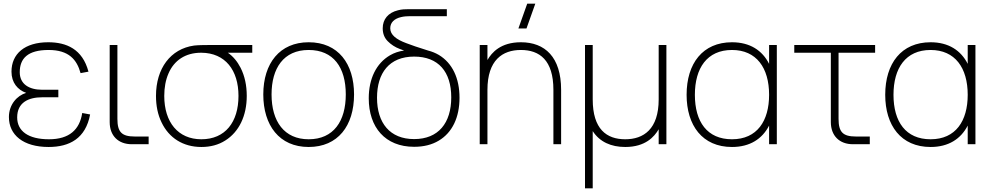

<svg xmlns="http://www.w3.org/2000/svg" viewBox="-20 -785 5399 1045"><path d="M244.5 15C358.5 15 446 -31.5 470.5 -162L427.5 -170C413.5 -79.5 357.5 -27 246.5 -27C132.5 -27 73.5 -72.5 73.5 -146C73.5 -227 134.5 -255.5 209.5 -255.5H297.5V-296.5H209.5C137 -296.5 87.5 -328 87.5 -392C87.5 -466.5 130.5 -513 244.5 -513C355 -513 398.5 -460 418.5 -387L461.5 -395C429 -518 341.5 -555 242.5 -555C114.5 -555 42.5 -492 42.5 -395C42.5 -335 76 -296 122.5 -279.5C73 -265 28.5 -216 28.5 -148C28.5 -50.5 106.5 15 244.5 15Z M789 -42H713C642.5 -42 619 -66.5 619 -138V-540H577V-120.5C577 -46.5 623.5 0 697.5 0H789Z M1076 15C1125.5 15 1169 3.5 1206.5 -20.5C1281 -67.5 1323 -154.5 1323 -263C1323 -320.5 1312 -371.5 1289.5 -416C1271.5 -451 1248.5 -478.5 1220 -498H1353V-540H1116C1090 -540 1057.5 -539.5 1036 -537C908 -519 829 -412.5 829 -263C829 -208.5 839 -160.5 859.5 -118.5C899.5 -34.5 976.5 15 1076 15ZM1076 -27C949.5 -27 874 -119.5 874 -263C874 -308.5 881.5 -349.5 897 -385C927.5 -456.5 989.5 -498 1074 -498H1076C1206 -497 1278 -403 1278 -263C1278 -120.5 1206 -27 1076 -27Z M1660 15C1819 15 1907 -100 1907 -271C1907 -438 1821 -555 1660 -555C1503 -555 1413 -441 1413 -271C1413 -103 1500 15 1660 15ZM1660 -27C1527 -27 1458 -124 1458 -271C1458 -413 1523 -513 1660 -513C1795 -513 1862 -418 1862 -271C1862 -126 1796 -27 1660 -27Z M2234 14C2286 14 2330.5 3 2368 -19.5C2442 -63.5 2481 -146.5 2481 -253C2481 -358.5 2442.5 -441.5 2368.5 -486C2350.5 -496.5 2331 -504.5 2309.5 -510C2256.5 -526.5 2217 -540 2191.5 -550C2137.5 -570 2104 -595 2104 -631C2104 -663 2126.5 -683.5 2163 -692C2177.5 -695.5 2194.5 -697 2212 -697H2412V-735H2203C2185.5 -735 2166.5 -734.5 2146 -729C2092.5 -716 2063 -680 2063 -631C2063 -602.5 2072 -579 2090.5 -560.5C2109 -542 2130.5 -528 2156 -518.5C2163.5 -515.5 2171 -512.5 2179.5 -510C2151 -506 2125.5 -497.5 2102.5 -484C2028 -440.5 1987 -356.5 1987 -250C1987 -92 2076.5 14 2234 14ZM2234 -28C2102.5 -28 2032 -115 2032 -253C2032 -388 2099 -477 2234 -477C2366 -477 2436 -394.5 2436 -255C2436 -116 2366.5 -28 2234 -28Z M2893.5 -765H2849.5L2801.5 -630H2845.5ZM2992 0H3034V-296C3034 -474.5 2946 -555 2815 -555C2705 -555 2656.5 -499 2633 -458.5V-540H2591V0H2633V-296C2633 -458 2715 -513 2815 -513C2916.5 -513 2992 -458 2992 -296Z M3206 -540H3164V240H3206V-71.5C3244 -12.5 3306 15 3383 15C3493 15 3541.5 -41 3565 -81.5V0H3607V-540H3565V-244C3565 -82 3483 -27 3383 -27C3281.5 -27 3206 -82 3206 -244Z M4166 -540V-437.5C4129 -510.5 4062 -555 3964 -555C3805 -555 3717 -440 3717 -269C3717 -102 3803 15 3964 15C4061 15 4128.5 -28.5 4166 -101.5V0H4208V-540ZM3964 -513C4097 -513 4166 -416 4166 -269C4166 -127 4101 -27 3964 -27C3829 -27 3762 -122 3762 -269C3762 -414 3828 -513 3964 -513Z M4303 -498H4502V-120.5C4502 -46.5 4548.5 0 4622.5 0H4714V-42H4638C4567.5 -42 4544 -66.5 4544 -138V-498H4743V-540H4303Z M5247 -540V-437.5C5210 -510.5 5143 -555 5045 -555C4886 -555 4798 -440 4798 -269C4798 -102 4884 15 5045 15C5142 15 5209.5 -28.5 5247 -101.5V0H5289V-540ZM5045 -513C5178 -513 5247 -416 5247 -269C5247 -127 5182 -27 5045 -27C4910 -27 4843 -122 4843 -269C4843 -414 4909 -513 5045 -513Z"/></svg>

Font: Vela Sans ExtLt
Style: Regular
Weight: 200
Designer: Principal design: Mikhail Sharanda - project Manrope.
Design modification: Ravid Balaliev
Foundry: Mikhail Sharanda
Version: Version 1.001